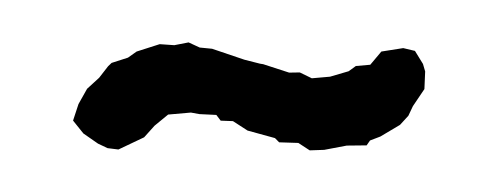

<svg xmlns="http://www.w3.org/2000/svg" viewBox="-27 -375 655 252"><g transform="rotate(-5 300.0 -248.5)"><path d="M392 -170 373 -171 359 -182 334 -185 329 -191 294 -204 276 -218 260 -220 255 -228 233 -231 222 -234H192L173 -221L158 -207L123 -194L109 -197L97 -204L79 -219L67 -237L76 -258L89 -277L106 -290L119 -304L124 -308L146 -313L158 -320L189 -327L208 -324L227 -326L241 -318L257 -315L298 -297L318 -290L322 -289L355 -275L369 -274L384 -265H408L433 -270L443 -276H462L478 -292L507 -294L522 -289L531 -271L533 -261L530 -238L513 -217L506 -205L494 -194L467 -181L453 -177L448 -171L422 -173Z"/></g></svg>

Font: Winky Rough SemiBold
Style: Regular
Weight: 600
Designer: Simon Atzbach
Foundry: typofactur
Version: Version 1.206; ttfautohint (v1.8.4.7-5d5b)